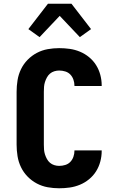

<svg xmlns="http://www.w3.org/2000/svg" viewBox="-20 -1001 640 1029"><path d="M297 8Q266 8 235.5 2.5Q205 -3 177.5 -17.5Q150 -32 128 -54.5Q106 -77 92.5 -105Q79 -133 74 -164Q69 -195 69 -226V-509Q69 -540 74 -571Q79 -602 92.5 -630Q106 -658 128 -680.5Q150 -703 177.5 -717.5Q205 -732 235.5 -737.5Q266 -743 297 -743Q326 -743 354 -739Q382 -735 408.5 -724Q435 -713 457.5 -694.5Q480 -676 495 -652Q510 -628 517.5 -600Q525 -572 525 -544V-540H379V-542Q379 -558 373.5 -574Q368 -590 357 -601.5Q346 -613 330 -618Q314 -623 297 -623Q284 -623 271 -619Q258 -615 248 -606.5Q238 -598 231.5 -586Q225 -574 221 -561.5Q217 -549 216 -536Q215 -523 215 -509V-226Q215 -212 216 -199Q217 -186 221 -173.5Q225 -161 231.5 -149Q238 -137 248 -128.5Q258 -120 271 -116Q284 -112 297 -112Q314 -112 330 -117Q346 -122 357 -133.5Q368 -145 373.5 -161Q379 -177 379 -193V-195H525V-191Q525 -163 517.5 -135Q510 -107 495 -83Q480 -59 457.5 -40.5Q435 -22 408.5 -11Q382 0 354 4Q326 8 297 8ZM192 -802 132 -845 237 -981H363L468 -845L408 -802L300 -916Z"/></svg>

Font: Iosevka Aile Heavy
Style: Regular
Weight: 900
Designer: Belleve Invis
Foundry: Belleve Invis
Version: Version 31.1.0; ttfautohint (v1.8.4)